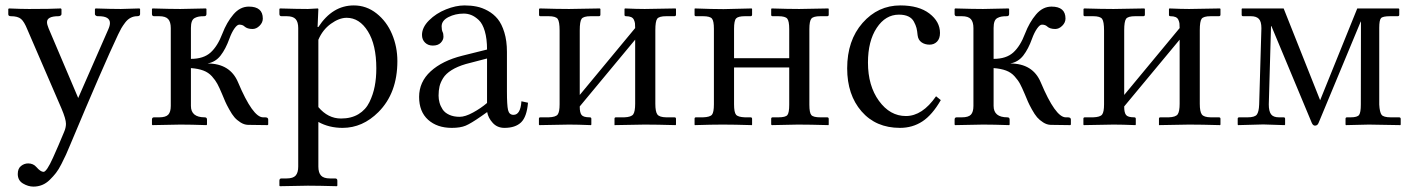

<svg xmlns="http://www.w3.org/2000/svg" viewBox="-20 -462 5244 712"><path d="M208 -409.7Q208 -406.2 204.6 -404.1Q201.2 -401.9 197.3 -401.9Q154.3 -401.9 154.3 -379.9Q154.3 -371.1 160.2 -356.9L270 -98.6L381.3 -352.5Q387.7 -366.7 387.7 -376.5Q387.7 -401.9 346.2 -401.9H341.8Q338.4 -401.9 335.2 -404.3Q332 -406.7 332 -409.2V-427.7L334 -430.7Q393.1 -428.7 428.2 -428.7L497.1 -430.7L499.5 -428.7V-409.7Q499.5 -401.9 488.8 -401.9Q475.6 -401.9 464.4 -396Q453.1 -390.1 444.1 -378.2Q435.1 -366.2 429.9 -357.2Q424.8 -348.1 418 -334Q362.8 -217.3 240.7 74.2Q231 97.7 224.9 111.1Q218.8 124.5 208 145.8Q197.3 167 187.5 179.4Q177.7 191.9 164.6 204.8Q151.4 217.8 136.2 223.9Q121.1 230 104 230Q84.5 230 65.2 218.5Q45.9 207 45.9 183.1Q45.9 163.1 57.9 153.6Q69.8 144 84.5 144Q103.5 144 115.2 157.7Q130.4 175.3 141.6 175.3Q147 175.3 155.8 162.4Q164.6 149.4 176.5 123Q188.5 96.7 196.3 78.1Q204.1 59.6 217.3 28.3Q224.6 11.7 224.6 -2.9Q224.6 -20.5 208 -59.6L81.5 -352.5Q69.8 -381.8 57.9 -391.8Q45.9 -401.9 20.5 -401.9Q10.7 -401.9 10.7 -409.2V-428.7L13.2 -430.7Q58.6 -428.7 87.4 -428.7Q169.4 -428.7 206.1 -430.7L208 -427.7Z M688 -69.3Q688 -26.9 739.3 -26.9Q747.6 -26.9 747.6 -18.6V0L745.6 2Q688 0 648.9 0Q648.9 0 545.4 2L543.5 0V-18.6Q543.5 -26.9 551.3 -26.9H570.3Q594.7 -26.9 604 -36.9Q613.3 -46.9 613.3 -69.3V-357.9Q613.3 -380.4 603.8 -391.1Q594.2 -401.9 570.3 -401.9H551.3Q543.5 -401.9 543.5 -410.2V-428.7L545.4 -430.7Q613.3 -428.7 648.9 -428.7L743.7 -430.7L745.6 -428.7V-410.2Q745.6 -401.9 737.3 -401.9Q725.1 -401.9 717.8 -400.6Q710.4 -399.4 702.6 -395.5Q694.8 -391.6 691.4 -382.3Q688 -373 688 -358.4V-243.7Q734.9 -243.7 761 -267.3Q787.1 -291 804.7 -337.4Q820.8 -379.4 845.5 -408.4Q870.1 -437.5 902.8 -437.5Q954.6 -437.5 954.6 -393.1Q954.6 -378.4 942.6 -366.5Q930.7 -354.5 916.5 -354.5Q897 -354.5 886.7 -363.8Q879.9 -370.6 867.2 -370.6Q859.4 -370.6 849.1 -356Q838.9 -341.3 830.6 -318.4Q816.9 -280.3 798.1 -256.1Q779.3 -231.9 749.5 -226.6Q833.5 -226.6 862.8 -156.7Q917.5 -26.9 955.6 -26.9H963.4Q974.6 -26.9 974.6 -18.6V0L972.2 2L899.4 1Q885.3 0.5 871.8 -8.1Q858.4 -16.6 849.4 -27.1Q840.3 -37.6 830.1 -56.2Q819.8 -74.7 815.4 -85Q811 -95.2 803.7 -112.8Q793.5 -137.2 786.1 -150.9Q778.8 -164.6 765.9 -179Q752.9 -193.4 734.1 -200.4Q715.3 -207.5 688 -209.5Z M1160.6 -314.5V-64.9Q1196.3 -22.5 1244.6 -22.5Q1282.7 -22.5 1309.6 -38.8Q1336.4 -55.2 1350.1 -83.5Q1363.8 -111.8 1369.6 -142.1Q1375.5 -172.4 1375.5 -208.5Q1375.5 -295.9 1344.2 -345.9Q1313 -396 1265.6 -396Q1237.8 -396 1207 -373.8Q1176.3 -351.6 1160.6 -314.5ZM1160.6 -428.7 1157.7 -361.8H1160.6Q1212.9 -441.9 1292 -441.9Q1338.9 -441.9 1376.5 -412.1Q1414.1 -382.3 1433.8 -335.4Q1453.6 -288.6 1453.6 -235.4Q1453.6 -116.7 1383.3 -46.4Q1324.7 12.2 1250.5 12.2Q1200.2 12.2 1160.6 -9.8V155.8Q1160.6 178.2 1170.4 189Q1180.2 199.7 1203.6 199.7H1222.7Q1231 199.7 1231 208V226.6L1229 228.5Q1160.6 226.6 1121.6 226.6L1018.1 228.5L1016.1 226.6V208Q1016.1 199.7 1023.9 199.7H1043Q1066.9 199.7 1076.4 189Q1085.9 178.2 1085.9 155.8V-357.9Q1085.9 -380.4 1076.4 -391.1Q1066.9 -401.9 1043 -401.9H1023.9Q1016.1 -401.9 1016.1 -410.2V-428.7L1018.1 -430.7Q1085.9 -428.7 1121.6 -428.7L1158.7 -430.7Z M1786.1 -245.1 1707.5 -224.6Q1675.8 -215.3 1654.5 -201.9Q1633.3 -188.5 1623.3 -172.4Q1613.3 -156.2 1609.9 -141.4Q1606.4 -126.5 1606.4 -107.4Q1606.4 -94.2 1609.9 -81.5Q1613.3 -68.8 1621.3 -56.4Q1629.4 -43.9 1645.8 -36.4Q1662.1 -28.8 1684.6 -28.8Q1705.1 -28.8 1734.1 -44.7Q1763.2 -60.5 1786.1 -80.1ZM1850.6 12.2Q1824.2 12.2 1807.4 -6.1Q1790.5 -24.4 1786.6 -46.4L1763.7 -30.3Q1726.6 -4.4 1707 3.9Q1687.5 12.2 1655.3 12.2Q1601.1 12.2 1567.6 -17.8Q1534.2 -47.9 1534.2 -102.5Q1534.2 -158.2 1577.1 -197.5Q1620.1 -236.8 1694.3 -255.4L1786.1 -278.3Q1786.1 -318.4 1777.8 -346.4Q1769.5 -374.5 1755.4 -387.7Q1741.2 -400.9 1727.8 -406.2Q1714.4 -411.6 1699.7 -411.6Q1668.5 -411.6 1643.1 -398.7Q1617.7 -385.7 1617.7 -364.3Q1617.7 -351.6 1621.1 -343.8Q1624.5 -337.9 1624.5 -325.7Q1624.5 -314 1614.5 -303.5Q1604.5 -293 1585 -293Q1567.4 -293 1556.2 -304Q1544.9 -314.9 1544.9 -332.5Q1544.9 -360.4 1571 -386.5Q1597.2 -412.6 1633.8 -427.2Q1670.4 -441.9 1702.6 -441.9Q1726.6 -441.9 1747.3 -437.7Q1768.1 -433.6 1789.3 -421.9Q1810.5 -410.2 1825.7 -391.6Q1840.8 -373 1850.3 -341.8Q1859.9 -310.5 1859.9 -269.5V-122.6Q1859.9 -71.8 1864 -54Q1868.2 -36.1 1884.3 -36.1Q1910.2 -36.1 1913.6 -86.4L1938 -81.1Q1933.6 -28.8 1912.4 -8.3Q1891.1 12.2 1850.6 12.2Z M2090.3 -428.7Q2090.3 -428.7 2204.6 -430.7L2206.5 -428.7V-407.7Q2206.5 -401.9 2200.7 -401.9H2170.4Q2143.6 -401.9 2136.7 -392.1Q2129.9 -382.3 2129.9 -349.6V-109.9L2335.4 -357.9Q2335.4 -369.1 2334.7 -375.2Q2334 -381.3 2330.8 -388.4Q2327.6 -395.5 2320.3 -398.7Q2313 -401.9 2301.3 -401.9Q2295.9 -401.9 2295.9 -406.7V-428.7L2297.4 -430.7Q2342.3 -428.7 2370.6 -428.7L2485.4 -430.7L2486.8 -428.7V-407.7Q2486.8 -401.9 2481 -401.9H2450.7Q2423.8 -401.9 2417 -392.3Q2410.2 -382.8 2410.2 -350.1V-77.1Q2410.2 -47.9 2417.7 -37.6Q2425.3 -27.3 2450.7 -26.9H2481Q2486.8 -26.9 2486.8 -21.5V0L2485.4 2Q2415 0 2370.6 0L2258.8 2V0V-22Q2258.8 -26.9 2264.2 -26.9H2294.9Q2321.3 -27.8 2328.4 -38.3Q2335.4 -48.8 2335.4 -77.1V-314.9L2129.9 -67.4V-65.4Q2129.9 -44.4 2136.7 -35.6Q2143.6 -26.9 2167 -26.9Q2172.9 -26.9 2172.9 -21.5V0L2171.4 2Q2122.1 0 2090.3 0L1980 2L1978.5 0V-22Q1978.5 -26.9 1983.9 -26.9H2014.6Q2041 -27.8 2048.1 -37.4Q2055.2 -46.9 2055.2 -75.2V-348.6Q2055.2 -381.8 2048.1 -391.8Q2041 -401.9 2014.6 -401.9H1984.4Q1979 -401.9 1979 -406.7V-428.7L1981.4 -430.7Q2047.9 -428.7 2090.3 -428.7Z M2627.4 -355Q2627.4 -384.3 2620.1 -393.1Q2612.8 -401.9 2586.9 -401.9H2561Q2555.7 -401.9 2555.7 -406.7V-428.7L2556.6 -430.7Q2621.6 -428.2 2663.1 -428.2L2767.6 -430.7L2769 -428.7V-407.7Q2769 -401.9 2763.2 -401.9H2742.7Q2717.3 -401.9 2709.7 -393.6Q2702.1 -385.3 2702.1 -355V-246.1H2906.7V-354Q2906.7 -383.8 2899.4 -392.8Q2892.1 -401.9 2866.2 -401.9H2845.2Q2839.8 -401.9 2839.8 -406.7V-428.7L2841.3 -430.7Q2903.8 -428.7 2943.8 -428.7L3051.8 -430.7L3053.2 -428.7V-407.2Q3053.2 -401.9 3047.4 -401.9H3022Q2996.6 -401.9 2989 -393.1Q2981.4 -384.3 2981.4 -354V-73.7Q2981.4 -43.5 2988.8 -35.2Q2996.1 -26.9 3022 -26.9H3047.4Q3053.2 -26.9 3053.2 -21V0L3052.2 2Q2982.9 0 2939 0L2842.3 2L2839.8 0V-21.5Q2839.8 -26.9 2845.2 -26.9H2866.2Q2893.1 -26.9 2899.9 -35.4Q2906.7 -43.9 2906.7 -73.7V-211.9H2702.1V-75.2Q2702.1 -45.4 2709.5 -36.6Q2716.8 -27.8 2742.7 -26.9H2763.2Q2769 -26.9 2769 -21.5V0L2768.1 2Q2702.1 0 2660.2 0Q2619.6 0 2556.6 2L2555.7 0V-22Q2555.7 -26.9 2561 -26.9H2586.9Q2613.3 -27.8 2620.4 -36.9Q2627.4 -45.9 2627.4 -75.2Z M3468.8 -90.8Q3437 -35.6 3400.4 -11.7Q3363.8 12.2 3317.4 12.2Q3228 12.2 3174.8 -49.1Q3121.6 -110.4 3121.6 -208.5Q3121.6 -312 3178.7 -377Q3235.8 -441.9 3318.8 -441.9Q3387.2 -441.9 3426.5 -411.9Q3465.8 -381.8 3465.8 -339.8Q3465.8 -318.8 3454.8 -307.6Q3443.8 -296.4 3427.2 -296.4Q3409.7 -296.4 3397.2 -305.2Q3384.8 -314 3382.8 -331.5Q3381.3 -347.7 3378.7 -358.2Q3376 -368.7 3369.1 -381.6Q3362.3 -394.5 3348.4 -401.1Q3334.5 -407.7 3313.5 -407.7Q3263.7 -407.7 3231.2 -358.6Q3198.7 -309.6 3198.7 -230Q3198.7 -144 3239.5 -87.9Q3280.3 -31.7 3339.4 -31.7Q3400.4 -31.7 3451.2 -105Z M3664.6 -69.3Q3664.6 -26.9 3715.8 -26.9Q3724.1 -26.9 3724.1 -18.6V0L3722.2 2Q3664.6 0 3625.5 0Q3625.5 0 3522 2L3520 0V-18.6Q3520 -26.9 3527.8 -26.9H3546.9Q3571.3 -26.9 3580.6 -36.9Q3589.8 -46.9 3589.8 -69.3V-357.9Q3589.8 -380.4 3580.3 -391.1Q3570.8 -401.9 3546.9 -401.9H3527.8Q3520 -401.9 3520 -410.2V-428.7L3522 -430.7Q3589.8 -428.7 3625.5 -428.7L3720.2 -430.7L3722.2 -428.7V-410.2Q3722.2 -401.9 3713.9 -401.9Q3701.7 -401.9 3694.3 -400.6Q3687 -399.4 3679.2 -395.5Q3671.4 -391.6 3668 -382.3Q3664.6 -373 3664.6 -358.4V-243.7Q3711.4 -243.7 3737.5 -267.3Q3763.7 -291 3781.2 -337.4Q3797.4 -379.4 3822 -408.4Q3846.7 -437.5 3879.4 -437.5Q3931.2 -437.5 3931.2 -393.1Q3931.2 -378.4 3919.2 -366.5Q3907.2 -354.5 3893.1 -354.5Q3873.5 -354.5 3863.3 -363.8Q3856.4 -370.6 3843.8 -370.6Q3835.9 -370.6 3825.7 -356Q3815.4 -341.3 3807.1 -318.4Q3793.5 -280.3 3774.7 -256.1Q3755.9 -231.9 3726.1 -226.6Q3810.1 -226.6 3839.4 -156.7Q3894 -26.9 3932.1 -26.9H3939.9Q3951.2 -26.9 3951.2 -18.6V0L3948.7 2L3876 1Q3861.8 0.5 3848.4 -8.1Q3835 -16.6 3825.9 -27.1Q3816.9 -37.6 3806.6 -56.2Q3796.4 -74.7 3792 -85Q3787.6 -95.2 3780.3 -112.8Q3770 -137.2 3762.7 -150.9Q3755.4 -164.6 3742.4 -179Q3729.5 -193.4 3710.7 -200.4Q3691.9 -207.5 3664.6 -209.5Z M4109.4 -428.7Q4109.4 -428.7 4223.6 -430.7L4225.6 -428.7V-407.7Q4225.6 -401.9 4219.7 -401.9H4189.5Q4162.6 -401.9 4155.8 -392.1Q4148.9 -382.3 4148.9 -349.6V-109.9L4354.5 -357.9Q4354.5 -369.1 4353.8 -375.2Q4353 -381.3 4349.9 -388.4Q4346.7 -395.5 4339.4 -398.7Q4332 -401.9 4320.3 -401.9Q4314.9 -401.9 4314.9 -406.7V-428.7L4316.4 -430.7Q4361.3 -428.7 4389.6 -428.7L4504.4 -430.7L4505.9 -428.7V-407.7Q4505.9 -401.9 4500 -401.9H4469.7Q4442.9 -401.9 4436 -392.3Q4429.2 -382.8 4429.2 -350.1V-77.1Q4429.2 -47.9 4436.8 -37.6Q4444.3 -27.3 4469.7 -26.9H4500Q4505.9 -26.9 4505.9 -21.5V0L4504.4 2Q4434.1 0 4389.6 0L4277.8 2V0V-22Q4277.8 -26.9 4283.2 -26.9H4314Q4340.3 -27.8 4347.4 -38.3Q4354.5 -48.8 4354.5 -77.1V-314.9L4148.9 -67.4V-65.4Q4148.9 -44.4 4155.8 -35.6Q4162.6 -26.9 4186 -26.9Q4191.9 -26.9 4191.9 -21.5V0L4190.4 2Q4141.1 0 4109.4 0L3999 2L3997.6 0V-22Q3997.6 -26.9 4002.9 -26.9H4033.7Q4060.1 -27.8 4067.1 -37.4Q4074.2 -46.9 4074.2 -75.2V-348.6Q4074.2 -381.8 4067.1 -391.8Q4060.1 -401.9 4033.7 -401.9H4003.4Q3998 -401.9 3998 -406.7V-428.7L4000.5 -430.7Q4066.9 -428.7 4109.4 -428.7Z M4585.9 -430.7H4740.2L4875.5 -90.3L5013.2 -430.7H5166.5L5168.9 -428.7V-407.2Q5168.9 -401.9 5163.1 -401.9H5135.3Q5107.4 -401.9 5101.1 -394.5Q5094.7 -387.2 5094.7 -358.9V-74.2Q5096.2 -45.9 5103.3 -36.4Q5110.4 -26.9 5137.7 -26.9H5168Q5174.3 -26.9 5174.3 -21V0L5172.9 2L5056.2 0L4971.2 2L4969.7 0V-21.5Q4969.7 -26.9 4975.1 -26.9H4988.3Q5013.7 -26.9 5020 -35.9Q5026.4 -44.9 5026.4 -74.2L5026.9 -381.8H5025.9L4869.6 -5.9Q4865.7 3.9 4856.4 3.9Q4849.1 3.9 4844.7 -5.9L4694.8 -365.2H4693.4L4685.1 -74.7Q4685.1 -49.8 4693.4 -38.3Q4701.7 -26.9 4723.1 -26.9H4740.2Q4745.6 -26.9 4745.6 -21.5V0L4743.7 2L4664.6 -0.5L4571.3 2L4569.8 0V-22Q4569.8 -26.9 4575.7 -26.9H4606.4Q4632.8 -26.9 4640.6 -36.9Q4648.4 -46.9 4649.4 -74.7L4657.7 -357.4Q4657.7 -382.3 4648.2 -392.1Q4638.7 -401.9 4618.7 -401.9H4589.8Q4584.5 -401.9 4584.5 -407.2V-428.7Z"/></svg>

Font: Libertinage
Style: l
Weight: 400
Designer: OSP
Foundry: OSP
Version: Version 1.0; 2008; OFL relea